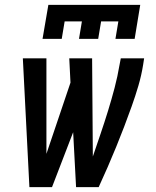

<svg xmlns="http://www.w3.org/2000/svg" viewBox="-20 -770 640 790"><path d="M101 0 74 -530H171V-137L270 -430L265 -530H359L362 -126Q378 -173 394 -220Q410 -267 424.5 -314Q439 -361 451.5 -408.5Q464 -456 472 -504L477 -530H573L569 -504Q562 -460 549.5 -417.5Q537 -375 522 -333Q507 -291 491 -249Q475 -207 458 -165.5Q441 -124 423 -82.5Q405 -41 386 0H293L281 -226L194 0ZM155 -610 179 -750H557L534 -610H455L467 -682H396L384 -610H305L317 -682H246L234 -610Z"/></svg>

Font: Iosevka Slab Medium Extended
Style: Italic
Weight: 500
Width: 7
Italic angle: -9°
Monospace: yes
Designer: Belleve Invis
Foundry: Belleve Invis
Version: Version 11.1.0; ttfautohint (v1.8.3)